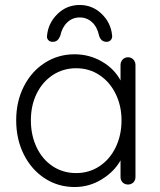

<svg xmlns="http://www.w3.org/2000/svg" viewBox="-20 -741 642 771"><path d="M524 -480V-30Q524 -17 515.5 -8.5Q507 0 494 0Q481 0 472.5 -8.5Q464 -17 464 -30V-97Q439 -52 389 -21Q339 10 280 10Q213 10 159.5 -25Q106 -60 75.5 -121Q45 -182 45 -258Q45 -334 76 -394.5Q107 -455 160.5 -489Q214 -523 279 -523Q339 -523 389 -494Q439 -465 464 -418V-480Q464 -493 472.5 -502Q481 -511 494 -511Q507 -511 515.5 -502Q524 -493 524 -480ZM468 -258Q468 -316 444.5 -364Q421 -412 379.5 -439.5Q338 -467 286 -467Q234 -467 192.5 -440Q151 -413 127.5 -365.5Q104 -318 104 -258Q104 -198 127 -149.5Q150 -101 191.5 -73.5Q233 -46 286 -46Q338 -46 379.5 -73.5Q421 -101 444.5 -149.5Q468 -198 468 -258ZM430 -600Q432 -589 425.5 -581Q419 -573 408 -573Q386 -573 378 -597Q371 -632 350 -651.5Q329 -671 300 -671Q271 -671 250 -651Q229 -631 222 -597Q217 -585 210 -579Q203 -573 191 -573Q180 -573 173.5 -580.5Q167 -588 169 -599Q174 -649 211 -685Q248 -721 300 -721Q351 -721 388 -685.5Q425 -650 430 -600Z"/></svg>

Font: Quicksand
Style: Regular
Weight: 400
Designer: Andrew Paglinawan
Foundry: Andrew Paglinawan
Version: Version 3.000